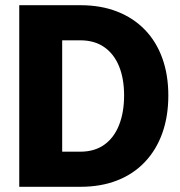

<svg xmlns="http://www.w3.org/2000/svg" viewBox="-20 -718 690 738"><path d="M54 0V-698H289Q368 -698 430.5 -673.5Q493 -649 537 -603.5Q581 -558 604 -494Q627 -430 627 -351Q627 -271 604 -206.5Q581 -142 537 -95.5Q493 -49 430.5 -24.5Q368 0 289 0ZM219 -135H289Q343 -135 380.5 -161.5Q418 -188 437.5 -237Q457 -286 457 -351Q457 -416 437.5 -463.5Q418 -511 380.5 -537Q343 -563 289 -563H219Z"/></svg>

Font: Azeret Mono
Style: Bold
Weight: 700
Designer: Martin Vácha
Foundry: Displaay
Version: Version 1.002